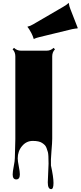

<svg xmlns="http://www.w3.org/2000/svg" viewBox="-20 -1002 560 1332"><path d="M480.5 -799.8 255.4 -745.1Q230 -738.8 222.4 -734.9Q214.8 -731 214.4 -731Q207.5 -753.4 197.8 -772.2Q188 -791 181.9 -800Q175.8 -809.1 172.9 -812.3Q169.9 -815.4 169.9 -816.2Q169.9 -816.9 173.3 -817.9Q189 -820.8 210.4 -833.5L419.9 -955.6Q442.4 -968.8 449.2 -975.6Q456.1 -982.4 456.5 -982.4Q457 -982.4 457.5 -978.5Q460 -959.5 468.3 -939L504.9 -845.2Q519.5 -809.1 519.5 -807.4Q519.5 -805.7 516.1 -804.9Q512.7 -804.2 502 -803.5Q491.2 -802.7 480.5 -799.8ZM311.5 263.2 316.9 133.3Q316.9 70.3 312.3 53.7Q307.6 37.1 302.7 24.4Q297.9 11.7 290 3.9Q282.2 -3.9 271.5 -10.7Q251 -24.4 207 -24.4Q163.1 -24.4 133.1 11.2Q103 46.9 103 96.7Q103 115.2 110.4 152.1Q117.7 189 117.7 207.5Q117.7 242.7 92.8 242.7Q67.9 242.7 67.9 208.5Q67.9 189.5 75.4 151.4Q83 113.3 83 93.8L86.4 -37.1V-610.8Q86.4 -641.1 67.4 -659.7L77.1 -669.9Q97.7 -650.4 126 -650.4H302.7Q332 -650.4 351.6 -669.9L361.3 -659.7Q342.3 -640.6 342.3 -610.8V-39.6Q342.3 -14.2 336.9 48.1Q331.5 110.4 333.5 144H333Q351.1 225.1 351.1 267.6Q351.1 310.1 335 310.1Q311.5 310.1 311.5 263.2Z"/></svg>

Font: Nosifer Caps
Style: Regular
Weight: 800
Version: Version 001.002